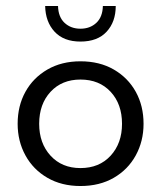

<svg xmlns="http://www.w3.org/2000/svg" viewBox="-20 -612 539 642"><path d="M249 10Q186 10 138.5 -17.5Q91 -45 65 -92.5Q39 -140 39 -198Q39 -258 65 -305Q91 -352 138.5 -379.5Q186 -407 249 -407Q313 -407 360.5 -379.5Q408 -352 434 -305Q460 -258 460 -198Q460 -140 434 -92.5Q408 -45 360.5 -17.5Q313 10 249 10ZM249 -50Q312 -50 350 -91.5Q388 -133 388 -198Q388 -264 350 -305Q312 -346 249 -346Q187 -346 149 -305Q111 -264 111 -198Q111 -133 149 -91.5Q187 -50 249 -50ZM249 -473Q193 -473 162.5 -506Q132 -539 131 -592H174Q175 -555 196 -535.5Q217 -516 249 -516Q281 -516 302 -535.5Q323 -555 324 -592H367Q367 -539 336.5 -506Q306 -473 249 -473Z"/></svg>

Font: Rokkitt SemiBold
Style: Regular
Weight: 400
Version: Version 3.103